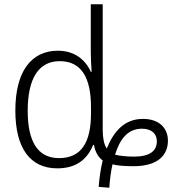

<svg xmlns="http://www.w3.org/2000/svg" viewBox="-20 -780 817 901"><path d="M443 97 493 101C495 65 501 21 508 -9C527 -3 565 0 606 0C720 0 768 -51 768 -120C768 -182 723 -222 652 -222C564 -223 513 -162 481 -83C468 -102 462 -133 462 -170V-760H406V-535C406 -508 408 -473 410 -443H406C382 -498 331 -542 252 -542C126 -542 52 -444 52 -261C52 -84 122 10 249 10C342 10 391 -36 417 -100H421C427 -67 440 -43 462 -27C453 9 446 56 443 97ZM257 -38C157 -38 110 -116 110 -260C110 -411 161 -493 260 -493C362 -493 407 -416 407 -276V-248C407 -112 362 -38 257 -38ZM608 -45C574 -45 540 -49 520 -54C541 -122 576 -176 646 -176C693 -176 716 -151 716 -117C716 -73 685 -45 608 -45Z"/></svg>

Font: Noto Sans SemiCondensed Light
Style: Regular
Weight: 300
Width: 4
Designer: Monotype Design Team
Foundry: Monotype Imaging Inc.
Version: Version 2.013